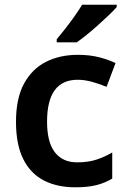

<svg xmlns="http://www.w3.org/2000/svg" viewBox="-20 -786 543 816"><path d="M300 10Q222 10 165.5 -19.5Q109 -49 78.5 -110.5Q48 -172 48 -268Q48 -368 82 -430.5Q116 -493 175 -523Q234 -553 311 -553Q362 -553 402 -542.5Q442 -532 471 -518L433 -417Q401 -430 370 -438.5Q339 -447 310 -447Q180 -447 180 -269Q180 -182 213 -139Q246 -96 308 -96Q354 -96 389.5 -107.5Q425 -119 457 -138V-27Q425 -8 389 1Q353 10 300 10ZM476 -756Q464 -742 443 -722Q422 -702 397.5 -680Q373 -658 349 -638.5Q325 -619 306 -606H221V-619Q237 -638 257 -663.5Q277 -689 296.5 -716.5Q316 -744 329 -766H476Z"/></svg>

Font: Noto Sans Adlam Unjoined SemiBold
Style: Regular
Weight: 600
Version: Version 3.001